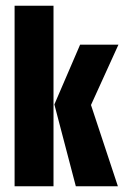

<svg xmlns="http://www.w3.org/2000/svg" viewBox="-20 -651 439 671"><path d="M245 0 170 -286 260 -495H394L298 -284L392 0ZM31 0V-631H167V0Z"/></svg>

Font: Alumni Sans ExtraBold
Style: Regular
Weight: 800
Designer: Robert E. Leuschke
Foundry: Robert E. Leuschke
Version: Version 1.018